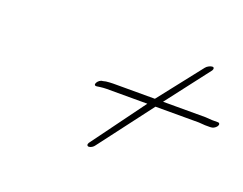

<svg xmlns="http://www.w3.org/2000/svg" viewBox="-84 -693 1008 797"><g transform="rotate(20 420.5 -294.0)"><path d="M705.1 -523 554.4 -331H370C359 -331 349.5 -330 339 -329L325.6 -326C306.6 -326 287.8 -294 310.3 -297L324.3 -299C332.8 -300 342.2 -301 351.2 -301H531.9L359 -65C354.1 -57 356.6 -50 364.6 -50C372.6 -50 384.1 -57 389 -65L567.9 -301H759.5L787.5 -299H810.5C821.5 -299 832 -304 838.9 -314C843.8 -322 841.3 -329 833.3 -329H808.3L778.3 -331H590.4L737.8 -523C742.8 -531 741.2 -538 733.2 -538C725.2 -538 711 -531 705.1 -523Z"/></g></svg>

Font: MewTooHand
Style: UltimateItaWide
Weight: 400
Designer: Mew Too, Robert Jablonski
Version: Version 0.77